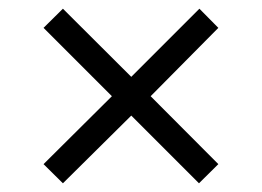

<svg xmlns="http://www.w3.org/2000/svg" viewBox="-20 -582 602 441"><path d="M437 -161 281.5 -316.5 124.5 -161 80 -205 237 -361 80 -518 124.5 -562 281.5 -405.5 438 -562 481.5 -518 326 -361 481.5 -205Z"/></svg>

Font: Hepta Slab
Style: Regular
Weight: 400
Designer: Michael LaGattuta
Foundry: Michael LaGattuta
Version: Version 1.100